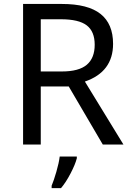

<svg xmlns="http://www.w3.org/2000/svg" viewBox="-20 -734 662 975"><path d="M187 -371.1H293.9Q380.9 -371.1 420.9 -405.3Q460.9 -439.5 460.9 -506.8Q460.9 -574.2 420.4 -605.2Q379.9 -636.2 289.1 -636.2H187ZM187 -294.9V0H97.2V-713.9H293.9Q426.8 -713.9 490.5 -663.3Q554.2 -612.8 554.2 -511.2Q554.2 -369.1 411.1 -319.8L606.9 0H502L329.1 -294.9ZM242.2 209Q252.9 184.1 266.1 138.7Q279.3 93.3 283.2 61H370.1V69.8Q362.3 100.6 338.6 146.2Q314.9 191.9 290 221.2H242.2Z"/></svg>

Font: Noto Sans Southeast Asian
Style: Regular
Weight: 400
Designer: Monotype Design Team
Foundry: Monotype Imaging Inc.
Version: Version 1.06 uh; ttfautohint (v1.4.1)